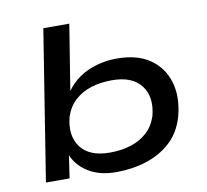

<svg xmlns="http://www.w3.org/2000/svg" viewBox="-79 -792 957 888"><g transform="rotate(-10 399.5 -348.0)"><path d="M397 9Q319 9 266.5 -24Q214 -57 194 -108H195L179 0H68L180 -705H302L252 -394H250Q276 -432 313.5 -457.5Q351 -483 396.5 -495.5Q442 -508 489 -508Q586 -508 645.5 -466.5Q705 -425 726 -354Q747 -283 723 -193Q702 -121 653.5 -77Q605 -33 539 -12Q473 9 397 9ZM384 -85Q438 -85 482.5 -99Q527 -113 559 -142Q591 -171 606 -216Q629 -303 587.5 -358Q546 -413 450 -413Q398 -413 353.5 -399.5Q309 -386 276.5 -356.5Q244 -327 229 -282Q206 -195 247 -140Q288 -85 384 -85Z"/></g></svg>

Font: Nunito Sans 7pt Expanded SemiBold
Style: Italic
Weight: 600
Width: 7
Italic angle: -9°
Designer: Vernon Adams
Foundry: Vernon Adams
Version: Version 3.101;gftools[0.9.27]